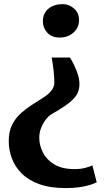

<svg xmlns="http://www.w3.org/2000/svg" viewBox="-20 -768 531 956"><path d="M328.5 -481.5Q338.5 -465.5 349.2 -443.5Q360 -421.5 367.8 -397.2Q375.5 -373 375.5 -348.5Q375.5 -327.5 368.5 -309.8Q361.5 -292 345.2 -275Q329 -258 302.2 -239.8Q275.5 -221.5 236 -199Q221 -190 207.2 -171.8Q193.5 -153.5 184.5 -130.5Q175.5 -107.5 175.5 -82.5Q175.5 -44.5 193.8 -8.5Q212 27.5 250.8 50.8Q289.5 74 351.5 74Q381 74 404 68Q427 62 440 55.5L461.5 139.5Q449.5 146 428 152.8Q406.5 159.5 376.2 164Q346 168.5 307.5 168.5Q230 168.5 175.5 148.8Q121 129 87.5 95.2Q54 61.5 38.8 19.8Q23.5 -22 23.5 -65.5Q23.5 -114 41 -148Q58.5 -182 86 -206Q113.5 -230 143.5 -248.8Q173.5 -267.5 199.8 -284.8Q226 -302 240.5 -323Q243 -327.5 246.8 -336.5Q250.5 -345.5 250.5 -356Q250.5 -385 246.8 -417Q243 -449 237.5 -481.5ZM292 -747.5Q323.5 -747.5 348.5 -725.8Q373.5 -704 373.5 -668Q373.5 -629.5 345.2 -605.2Q317 -581 278 -581Q237.5 -581 215.5 -605.2Q193.5 -629.5 193.5 -660.5Q193.5 -702 221.2 -724.8Q249 -747.5 292 -747.5Z"/></svg>

Font: Merriweather 20pt ExtraBold
Style: Regular
Weight: 800
Version: Version 2.100